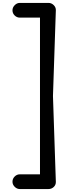

<svg xmlns="http://www.w3.org/2000/svg" viewBox="-20 -1033 469 1306"><path d="M310.1 252.9H114.7Q95.2 252.9 80.1 237.8Q64.9 222.7 64.9 203.1Q64.9 182.6 79.8 167.7Q94.7 152.8 114.7 152.8H252V-913.1H114.7Q94.7 -913.1 79.8 -927.7Q64.9 -942.4 64.9 -962.9Q64.9 -982.4 80.1 -997.8Q95.2 -1013.2 114.7 -1013.2H310.1Q329.6 -1013.2 344.7 -998.8Q359.9 -984.4 359.9 -964.8L340.3 -379.9L359.9 205.1Q359.9 225.6 345 239.3Q330.1 252.9 310.1 252.9Z"/></svg>

Font: Cutive
Style: Regular
Weight: 400
Designer: Vernon Adams
Version: Version 1.002